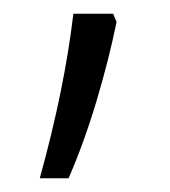

<svg xmlns="http://www.w3.org/2000/svg" viewBox="-20 -130 248 280"><path d="M150 -98Q139 -44 121 16.5Q103 77 80 130H38Q74 0 87 -110H145Z"/></svg>

Font: Noto Sans Lao Looped Condensed Light
Style: Regular
Weight: 300
Width: 3
Designer: Mark Frömberg, Ben Mitchell
Foundry: The Fontpad Ltd
Version: Version 1.002; ttfautohint (v1.8.4.7-5d5b)